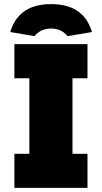

<svg xmlns="http://www.w3.org/2000/svg" viewBox="-20 -915 496 935"><path d="M50 0H406V-166H333V-534H406V-700H50V-534H123V-166H50ZM229 -895C108 -895 53 -836 30 -759L148 -739C169 -765 197 -776 229 -776C260 -776 288 -765 309 -739L428 -759C405 -836 350 -895 229 -895Z"/></svg>

Font: Finlandica Black
Style: Regular
Weight: 900
Designer: Niklas Ekholm, Juho Hiilivirta, Jaakko Suomalainen
Foundry: Helsinki Type Studio
Version: Version 2.000;Glyphs 3.2 (3202)